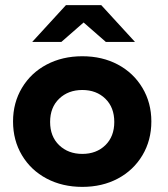

<svg xmlns="http://www.w3.org/2000/svg" viewBox="-20 -723 656 751"><path d="M394 -559 307 -635 220 -559H106L238 -703H376L508 -559ZM31 -248Q31 -321 66 -379.5Q101 -438 162.5 -470.5Q224 -503 302 -503Q380 -503 441 -470.5Q502 -438 537 -379.5Q572 -321 572 -248Q572 -174 537 -115.5Q502 -57 441 -24.5Q380 8 302 8Q224 8 162.5 -24.5Q101 -57 66 -115.5Q31 -174 31 -248ZM427 -246Q427 -303 392 -337Q357 -371 302 -371Q247 -371 211.5 -337Q176 -303 176 -246Q176 -189 211.5 -155Q247 -121 302 -121Q357 -121 392 -155Q427 -189 427 -246Z"/></svg>

Font: Montserrat GRBold
Style: Regular
Weight: 700
Designer: Julieta Ulanovsky
Foundry: Julieta Ulanovsky
Version: Version 1.00 May 29, 2023, initial release